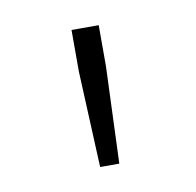

<svg xmlns="http://www.w3.org/2000/svg" viewBox="-41 -805 313 306"><g transform="rotate(-10 115.5 -651.5)"><path d="M99 -540 92 -696V-763H136V-696L130 -540Z"/></g></svg>

Font: Noto Sans TC
Style: Regular
Weight: 100
Designer: Ryoko NISHIZUKA 西塚涼子 (kana, bopomofo & ideographs); Paul D. Hunt (Latin, Greek & Cyrillic); Sandoll Communications 산돌커뮤니
Foundry: Adobe
Version: Version 2.004;hotconv 1.0.118;makeotfexe 2.5.65603